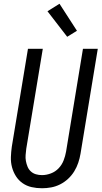

<svg xmlns="http://www.w3.org/2000/svg" viewBox="-20 -995 541 1023"><path d="M204 8Q175 8 148.5 2Q122 -4 100.5 -19Q79 -34 65 -56Q51 -78 44 -104Q37 -130 38 -158Q39 -186 43 -214L129 -735H208L120 -203Q118 -186 116.5 -169.5Q115 -153 118 -137Q121 -121 127 -106.5Q133 -92 144.5 -81.5Q156 -71 171.5 -66.5Q187 -62 204 -62Q227 -62 251 -71Q275 -80 292.5 -98.5Q310 -117 319 -140.5Q328 -164 332 -187L422 -735H501L409 -176Q405 -152 397 -128Q389 -104 375.5 -82Q362 -60 342.5 -42Q323 -24 300 -12.5Q277 -1 252.5 3.5Q228 8 204 8ZM338 -799 233 -935 297 -975 390 -831Z"/></svg>

Font: Iosevka Term Curly Oblique
Style: Regular
Weight: 400
Italic angle: -9°
Designer: Belleve Invis
Foundry: Belleve Invis
Version: Version 32.3.0